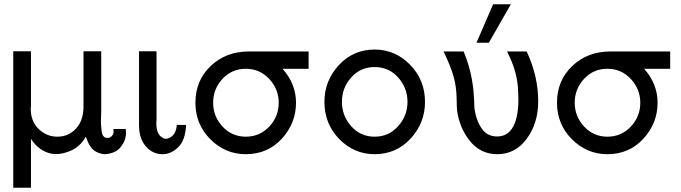

<svg xmlns="http://www.w3.org/2000/svg" viewBox="-20 -713 3190 899"><path d="M42 166V-473H124L125 -472V-216Q125 -214 124.5 -210Q124 -206 124 -204Q124 -144 161.5 -108.5Q199 -73 248 -73Q301 -73 336 -111Q371 -149 371 -215V-473H453L454 -472V-191Q454 -185 453 -162Q452 -139 453 -127Q454 -115 456 -98.5Q458 -82 465 -74.5Q472 -67 483 -67Q495 -67 503.5 -76Q512 -85 512 -99L511 -109H569Q570 -102 570 -91Q570 -57 546 -25.5Q522 6 470 9Q454 8 440.5 2.5Q427 -3 419 -9.5Q411 -16 403.5 -27Q396 -38 393.5 -44Q391 -50 386.5 -61Q382 -72 382 -73Q369 -50 351.5 -34Q334 -18 318 -10.5Q302 -3 288.5 1Q275 5 264.5 6.5Q254 8 253 8Q230 8 224 7Q164 -3 125 -63V166Z M631 -126V-473H712L713 -472V-152Q713 -150 712.5 -144.5Q712 -139 712 -136Q712 -73 754 -63Q773 -63 789 -78.5Q805 -94 808 -128H851Q849 -59 815.5 -25Q782 9 741 9Q695 9 663 -27.5Q631 -64 631 -126Z M895 -232Q895 -336 966.5 -404Q1038 -472 1145 -472H1425V-391H1303Q1366 -320 1366 -232Q1366 -136 1299.5 -63.5Q1233 9 1131 9Q1035 9 965 -61Q895 -131 895 -232ZM978 -232Q978 -168 1022 -120.5Q1066 -73 1131 -73Q1196 -73 1240.5 -120Q1285 -167 1285 -232Q1285 -296 1240.5 -343.5Q1196 -391 1131 -391Q1066 -391 1022 -344Q978 -297 978 -232Z M1499 -236Q1499 -335 1566.5 -408Q1634 -481 1734 -481Q1831 -481 1900.5 -409.5Q1970 -338 1970 -236Q1970 -137 1902.5 -64Q1835 9 1734 9Q1638 9 1568.5 -62Q1499 -133 1499 -236ZM1581 -236Q1581 -171 1624.5 -122Q1668 -73 1734 -73Q1800 -73 1844 -122Q1888 -171 1888 -236Q1888 -301 1844.5 -350Q1801 -399 1734 -399Q1668 -399 1624.5 -350.5Q1581 -302 1581 -236Z M2211 -513 2289 -693H2372L2269 -513ZM2057 -472H2151Q2165 -438 2175 -403.5Q2185 -369 2190 -338.5Q2195 -308 2197 -288Q2199 -268 2200 -242.5Q2201 -217 2201 -213Q2206 -159 2232 -116.5Q2258 -74 2308 -74Q2365 -74 2390 -135Q2412 -193 2406 -282Q2405 -374 2354 -472H2446Q2500 -357 2500 -239Q2500 -136 2446.5 -63.5Q2393 9 2309 9Q2230 9 2180.5 -52.5Q2131 -114 2120 -197Q2119 -202 2118 -254.5Q2117 -307 2104 -354Q2091 -401 2057 -472Z M2588 -232Q2588 -336 2659.5 -404Q2731 -472 2838 -472H3118V-391H2996Q3059 -320 3059 -232Q3059 -136 2992.5 -63.5Q2926 9 2824 9Q2728 9 2658 -61Q2588 -131 2588 -232ZM2671 -232Q2671 -168 2715 -120.5Q2759 -73 2824 -73Q2889 -73 2933.5 -120Q2978 -167 2978 -232Q2978 -296 2933.5 -343.5Q2889 -391 2824 -391Q2759 -391 2715 -344Q2671 -297 2671 -232Z"/></svg>

Font: Coval
Style: Light
Weight: 300
Foundry: Context Ltd
Version: Version 001.000